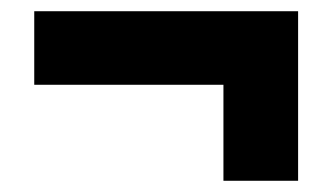

<svg xmlns="http://www.w3.org/2000/svg" viewBox="-20 -438 594 342"><path d="M511 -418V-116H378V-287H41V-418Z"/></svg>

Font: Noto Sans SemiCondensed Black
Style: Regular
Weight: 900
Width: 4
Designer: Monotype Design Team
Foundry: Monotype Imaging Inc.
Version: Version 2.013; ttfautohint (v1.8.4.7-5d5b)